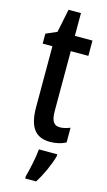

<svg xmlns="http://www.w3.org/2000/svg" viewBox="-134 -704 543 970"><g transform="rotate(15 138.0 -219.0)"><path d="M209 -74C172 -74 162 -100 162 -150V-460H254V-540H162V-659H97L72 -537L15 -512V-460H66V-142C66 -40 100 10 178 10C211 10 238 3 261 -9V-86C243 -79 226 -74 209 -74ZM231 71V61H135C132 101 116 174 106 209V221H163C190 180 217 121 231 71Z"/></g></svg>

Font: Noto Sans Devanagari ExtraCondensed Medium
Style: Regular
Weight: 500
Width: 2
Designer: Jelle Bosma - Monotype Design Team
Foundry: Monotype Imaging Inc.
Version: Version 2.004